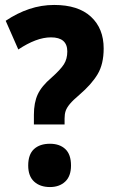

<svg xmlns="http://www.w3.org/2000/svg" viewBox="-20 -744 456 776"><path d="M117 -280Q117 -329 132.5 -362.5Q148 -396 188 -430Q225 -463 238.5 -484.5Q252 -506 252 -536Q252 -593 186 -593Q156 -593 123 -580.5Q90 -568 54 -544L3 -660Q49 -691 98 -707.5Q147 -724 199 -724Q296 -724 347.5 -676.5Q399 -629 399 -548Q399 -485 374.5 -444Q350 -403 301 -361Q275 -339 262.5 -324Q250 -309 245.5 -296Q241 -283 241 -265V-241H117ZM94 -75Q94 -120 117.5 -141.5Q141 -163 182 -163Q221 -163 244 -141.5Q267 -120 267 -75Q267 -32 243.5 -10Q220 12 182 12Q142 12 118 -10Q94 -32 94 -75Z"/></svg>

Font: Noto Sans Lao Looped UI Cond ExBd
Style: Regular
Weight: 800
Width: 3
Designer: Mark Frömberg, Ben Mitchell
Foundry: The Fontpad Ltd
Version: Version 1.001; ttfautohint (v1.8.4.7-5d5b)